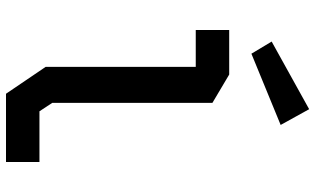

<svg xmlns="http://www.w3.org/2000/svg" viewBox="-225 -825 1050 640"><g transform="rotate(90 300.0 -505.0)"><path d="M80 -744H228.5L323 -688V-154L351 -111.5H520V0H292.5L203 -132V-632.5H80ZM344 -1010.5 118.5 -885.5 159 -818 396.5 -915.5Z"/></g></svg>

Font: Kode Mono
Style: Regular
Weight: 400
Monospace: yes
Designer: Isa Ozler
Foundry: Kadena LLC
Version: Version 1.000;gftools[0.9.28]